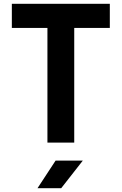

<svg xmlns="http://www.w3.org/2000/svg" viewBox="-20 -750 640 1010"><path d="M229.5 0V-603H42.3V-730H557.7V-603H370.5V0ZM177.3 240 272.3 95H415.5L302 240Z"/></svg>

Font: JetBrains Mono
Style: Regular
Weight: 400
Monospace: yes
Designer: Philipp Nurullin, Konstantin Bulenkov
Foundry: JetBrains
Version: Version 2.305